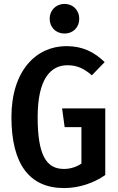

<svg xmlns="http://www.w3.org/2000/svg" viewBox="-20 -940 600 974"><path d="M307 -920C263 -920 232 -887 232 -845C232 -802 263 -770 307 -770C352 -770 382 -802 382 -845C382 -887 352 -920 307 -920ZM317 -706C164 -706 38 -582 38 -346C38 -108 129 14 305 14C381 14 455 -11 514 -52V-390H295L308 -295H393V-110C366 -92 336 -83 304 -83C216 -83 171 -151 171 -346C171 -540 237 -609 322 -609C371 -609 405 -593 446 -558L511 -625C459 -675 401 -706 317 -706Z"/></svg>

Font: Fira Sans Condensed Medium
Style: Regular
Weight: 500
Width: 3
Designer: Carrois Corporate & Edenspiekermann AG
Foundry: Carrois Corporate GbR & Edenspiekermann AG
Version: Version 4.202;PS 004.202;hotconv 1.0.88;makeotf.lib2.5.64775